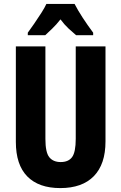

<svg xmlns="http://www.w3.org/2000/svg" viewBox="-20 -951 619 981"><path d="M519 -228Q519 -112 459.5 -51Q400 10 288 10Q178 10 119.5 -49.5Q61 -109 61 -226V-714H212V-241Q212 -172 232 -147.5Q252 -123 290 -123Q330 -123 348.5 -148.5Q367 -174 367 -242V-714H519ZM361 -931Q378 -898 402.5 -860.5Q427 -823 456 -784V-771H369Q352 -785 330.5 -805Q309 -825 289 -852Q268 -825 246 -804Q224 -783 211 -771H122V-784Q136 -803 155 -830.5Q174 -858 191.5 -885.5Q209 -913 217 -931Z"/></svg>

Font: Noto Sans Malayalam ExtraCondensed ExtraBold
Style: Regular
Weight: 800
Width: 2
Designer: Jelle Bosma - Monotype Design Team
Foundry: Monotype Imaging Inc.
Version: Version 2.104; ttfautohint (v1.8.4.7-5d5b)